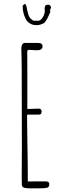

<svg xmlns="http://www.w3.org/2000/svg" viewBox="-20 -977 343 1002"><path d="M113.3 -879.9Q121.1 -863.8 136 -854.7Q150.9 -845.7 170.9 -845.7Q183.6 -845.7 192.4 -849.1Q202.6 -852.5 208.3 -856Q213.9 -859.4 219.2 -867.7Q224.6 -875.5 227.8 -881.8Q231 -888.2 235.4 -898.4Q238.3 -905.8 240.2 -909.7Q242.2 -913.6 243.2 -915.5L240.7 -922.9L243.7 -930.2Q246.1 -936.5 246.1 -938.5Q246.1 -944.3 241.5 -948.5Q236.8 -952.6 231 -952.6Q212.9 -952.6 212.9 -933.6Q212.9 -929.7 213.4 -926.8Q213.9 -923.3 213.9 -919.4Q213.9 -909.7 209 -897.7Q204.1 -885.7 196 -877.2Q188 -868.7 179.7 -868.7H154.8L144 -876.5Q133.3 -884.3 127.9 -901.1Q122.6 -918 118.7 -940.9Q115.7 -955.6 108.9 -956.5L98.1 -947.8Q98.1 -910.6 113.3 -879.9ZM136.7 5.9H179.2Q217.8 5.9 228 2Q237.3 -1.5 237.3 -17.1Q237.3 -30.3 218.8 -30.3H210H167.5L125 -29.8V-66.9Q125 -133.8 123 -225.6Q121.1 -316.9 121.1 -374Q121.1 -378.9 125 -378.9H182.1Q190.4 -378.9 193.8 -382.6Q197.3 -386.2 197.3 -395.5Q197.3 -410.2 180.7 -410.2Q160.2 -410.2 126.5 -408.2H125.5H124.5Q122.6 -408.2 122.6 -410.2V-535.2V-620.1Q122.1 -657.7 122.1 -705.1Q122.1 -712.4 124.3 -714.6Q126.5 -716.8 133.8 -716.8L149.9 -715.8L166 -714.8Q178.2 -714.8 182.6 -715.3Q189.5 -715.8 195.8 -720.9Q202.1 -726.1 202.1 -733.9Q202.1 -747.6 191.9 -751Q187 -752.4 182.4 -752.7Q177.7 -752.9 171.4 -752.9H109.4Q101.1 -752.9 96.2 -745.1Q91.3 -737.3 91.3 -725.1Q93.3 -662.6 93.3 -613.8L94.2 -201.2L93.3 -55.2V-53.2Q93.3 -43 93.8 -34.7V-16.1Q93.8 -2.4 103.5 1.7Q113.3 5.9 136.7 5.9Z"/></svg>

Font: Amatica SC
Style: Regular
Weight: 400
Designer: Vernon Adams, Ben Nathan
Foundry: newtypography
Version: Version 2.001